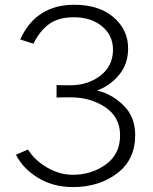

<svg xmlns="http://www.w3.org/2000/svg" viewBox="-20 -756 632 794"><path d="M45.9 -116.2 95.7 -137.7Q123 -93.8 174.3 -63.5Q225.6 -33.2 281.2 -33.2Q358.4 -33.2 417.5 -75.7Q476.6 -118.2 476.6 -196.3Q476.6 -271.5 415.5 -312.5Q354.5 -353.5 272.5 -353.5Q224.6 -353.5 213.9 -352.5V-404.3Q223.6 -403.3 269.5 -403.3Q343.8 -403.3 395.5 -443.4Q447.3 -483.4 447.3 -550.8Q447.3 -609.4 402.3 -647Q357.4 -684.6 285.2 -684.6Q220.7 -684.6 182.1 -655.8Q143.6 -627 118.2 -575.2L63.5 -592.8Q128.9 -736.3 287.1 -736.3Q389.6 -736.3 449.7 -684.6Q509.8 -632.8 509.8 -555.7Q509.8 -490.2 471.2 -444.8Q432.6 -399.4 380.9 -381.8Q441.4 -368.2 490.2 -320.8Q539.1 -273.4 539.1 -197.3Q539.1 -95.7 464.4 -39.1Q389.6 17.6 282.2 17.6Q199.2 17.6 136.7 -21Q74.2 -59.6 45.9 -116.2Z"/></svg>

Font: Gothic A1 Light
Style: Regular
Weight: 300
Version: Version 2.50